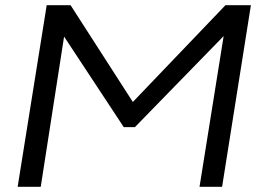

<svg xmlns="http://www.w3.org/2000/svg" viewBox="-20 -720 1013 740"><path d="M48 0 160 -700H252L492 -327L849 -700H947L836 0H749L842 -581L500 -230H457L227 -579L137 0Z"/></svg>

Font: Georama Extended
Style: Italic
Weight: 400
Width: 7
Italic angle: -9°
Designer: Jean-Baptiste Levee
Foundry: Production Type
Version: Version 1.000